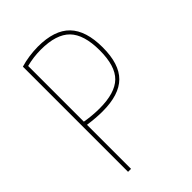

<svg xmlns="http://www.w3.org/2000/svg" viewBox="-217 -837 933 933"><g transform="rotate(-45 250.0 -370.0)"><path d="M120.1 0H99.6V-722.7Q155.3 -739.3 219.7 -740.2Q333 -740.2 386.7 -685.1Q440.4 -629.9 440.4 -514.6Q440.4 -400.4 387.2 -347.7Q334 -294.9 219.7 -294.9Q175.8 -294.9 120.1 -302.7ZM419.9 -514.6Q419.9 -623 372.6 -671.4Q325.2 -719.7 219.7 -719.7Q168.9 -719.7 120.1 -707V-324.2Q171.9 -315.4 219.7 -315.4Q326.2 -315.4 373 -361.3Q419.9 -407.2 419.9 -514.6Z"/></g></svg>

Font: Mgen+ 1m thin
Style: Regular
Weight: 100
Designer: [Source Han Sans]
Ryoko NISHIZUKA  (kana & ideographs); Paul D. Hunt (Latin, Greek & Cyrillic); Wenlong ZHANG  (bopomofo
Version: Version 1.059.20150602